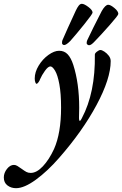

<svg xmlns="http://www.w3.org/2000/svg" viewBox="-134 -697 640 1006"><path d="M-114 233Q-114 209 -97.5 188Q-81 167 -61 167Q-52 167 -43 172.5Q-34 178 -20 188Q-5 199 4.5 204Q14 209 27 209Q58 209 90.5 174.5Q123 140 149 84Q186 1 186 -133Q186 -207 177 -255.5Q168 -304 154.5 -326.5Q141 -349 130 -349Q118 -349 101.5 -326Q85 -303 76 -282Q74 -275 68 -266.5Q62 -258 57 -258Q54 -258 51 -266Q48 -274 48 -286Q48 -319 68.5 -353Q89 -387 119.5 -409Q150 -431 176 -431Q203 -431 220.5 -412.5Q238 -394 250 -357Q281 -260 281 -132Q281 -99 280 -81V-77Q280 -64 284 -64Q289 -64 295 -78Q366 -212 363 -411Q363 -418 374 -426.5Q385 -435 392 -435Q400 -435 413 -426.5Q426 -418 436 -405Q446 -392 446 -377Q446 -285 372 -147Q298 -9 176 130Q115 200 54 244.5Q-7 289 -50 289Q-76 289 -95 274.5Q-114 260 -114 233ZM191 -471Q191 -482 193 -486Q213 -533 263 -641Q271 -658 278.5 -667.5Q286 -677 295 -677Q307 -677 329 -660.5Q351 -644 351 -631Q351 -624 308.5 -571Q266 -518 234 -482Q213 -461 202 -461Q198 -461 194.5 -464Q191 -467 191 -471ZM320 -471Q320 -479 323 -486Q350 -544 399 -639Q418 -672 433 -672Q445 -672 465.5 -655Q486 -638 486 -624Q486 -617 441.5 -566.5Q397 -516 363 -481Q344 -460 333 -460Q328 -460 324 -463.5Q320 -467 320 -471Z"/></svg>

Font: EB Garamond SemiBold
Style: Italic
Weight: 600
Italic angle: -17.2°
Designer: Georg Duffner and Octavio Pardo
Foundry: Georg Duffner
Version: Version 1.000